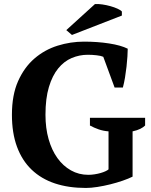

<svg xmlns="http://www.w3.org/2000/svg" viewBox="-20 -918 749 950"><path d="M39 0ZM636 -44Q616 -34 587 -24Q558 -14 526 -6Q494 2 462 7Q430 12 405 12Q319 12 251.5 -10.5Q184 -33 136.5 -78.5Q89 -124 64 -192Q39 -260 39 -350Q39 -448 69.5 -516.5Q100 -585 150.5 -628.5Q201 -672 265 -692Q329 -712 396 -712Q462 -712 520 -703Q578 -694 612 -677Q612 -662 610.5 -638.5Q609 -615 606 -588Q603 -561 598.5 -534Q594 -507 588 -485H547L491 -637Q480 -642 458 -644.5Q436 -647 414 -647Q373 -647 335 -631Q297 -615 268 -579.5Q239 -544 222 -487.5Q205 -431 205 -350Q205 -284 220.5 -229.5Q236 -175 264 -136Q292 -97 331 -75Q370 -53 417 -53Q432 -53 448 -55.5Q464 -58 478 -62Q492 -66 502.5 -71Q513 -76 517 -80V-268Q491 -270 468 -278Q445 -286 425 -297V-335H698V-297Q689 -288 674 -280.5Q659 -273 636 -268ZM450 -898Q466 -899 486.5 -896Q507 -893 526.5 -887.5Q546 -882 561.5 -875Q577 -868 583 -861V-841L336 -745L308 -769Z"/></svg>

Font: PT Serif
Style: Bold
Weight: 700
Designer: A.Korolkova, O.Umpeleva, V.Yefimov
Foundry: ParaType Ltd
Version: Version 1.000W OFL; ttfautohint (v1.6)